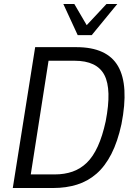

<svg xmlns="http://www.w3.org/2000/svg" viewBox="-20 -941 675 961"><path d="M44 0 156 -705H362Q516 -705 571 -609.5Q626 -514 588 -320Q569 -232 537.5 -170.5Q506 -109 463 -71.5Q420 -34 365.5 -17Q311 0 247 0ZM134 -68H254Q303 -68 343 -82Q383 -96 414.5 -126.5Q446 -157 469.5 -208.5Q493 -260 509 -334Q540 -494 502.5 -565.5Q465 -637 353 -637H223ZM369 -765 297 -921H352L414 -815L513 -921H567L439 -765Z"/></svg>

Font: Nunito Sans 10pt Condensed
Style: Italic
Weight: 400
Width: 3
Italic angle: -9°
Designer: Vernon Adams
Foundry: Vernon Adams
Version: Version 3.101;gftools[0.9.27]